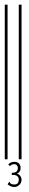

<svg xmlns="http://www.w3.org/2000/svg" viewBox="-20 -667 122 804"><path d="M0 0V-647.5H11.7V0ZM58.6 0V-647.5H70.3V0ZM39.1 116.2Q31.2 116.2 23.4 112.3Q16.6 109.4 11.7 104.5L18.6 94.7L19.5 93.8L20.5 94.7Q21.5 96.7 21.5 97.7Q22.5 98.6 23.4 100.6Q27.3 102.5 30.3 104.5Q34.2 105.5 39.1 105.5Q48.8 105.5 53.7 100.6Q58.6 94.7 58.6 85Q58.6 75.2 51.8 70.3Q45.9 65.4 35.2 65.4Q33.2 65.4 29.3 65.4V56.6Q43.9 56.6 49.8 50.8Q54.7 44.9 54.7 36.1Q54.7 29.3 50.8 25.4Q46.9 20.5 40 20.5Q29.3 20.5 21.5 28.3L14.6 21.5Q24.4 10.7 40 10.7Q52.7 10.7 59.6 17.6Q66.4 25.4 66.4 36.1Q66.4 44.9 62.5 50.8Q58.6 57.6 50.8 59.6Q59.6 62.5 64.5 69.3Q70.3 76.2 70.3 85.9Q70.3 93.8 66.4 100.6Q62.5 107.4 55.7 111.3Q48.8 116.2 39.1 116.2Z"/></svg>

Font: Libre Barcode EAN13 Text
Style: Regular
Weight: 400
Version: Version 1.008; ttfautohint (v1.8.3)